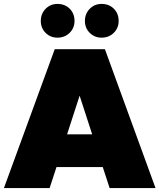

<svg xmlns="http://www.w3.org/2000/svg" viewBox="-20 -959 813 979"><path d="M504 -107H268L233 0H0L259 -708H515L773 0H539ZM450 -274 386 -471 322 -274ZM188 -852Q188 -889 212.5 -914Q237 -939 273 -939Q311 -939 335.5 -914.5Q360 -890 360 -852Q360 -816 335 -791.5Q310 -767 273 -767Q237 -767 212.5 -791.5Q188 -816 188 -852ZM413 -852Q413 -889 437.5 -914Q462 -939 498 -939Q536 -939 560.5 -914.5Q585 -890 585 -852Q585 -816 560 -791.5Q535 -767 498 -767Q462 -767 437.5 -791.5Q413 -816 413 -852Z"/></svg>

Font: Poppins Black A&M
Style: Regular
Weight: 900
Designer: Ninad Kale (Devanagari), Jonny Pinhorn (Latin)
Foundry: Indian Type Foundry
Version: 4.004